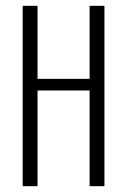

<svg xmlns="http://www.w3.org/2000/svg" viewBox="-20 -640 437 660"><path d="M58 -620H109V-369H288V-620H339V0H288V-329H109V0H58Z"/></svg>

Font: Smooch Sans Thin
Style: Regular
Weight: 400
Version: Version 1.010